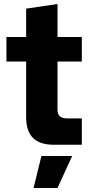

<svg xmlns="http://www.w3.org/2000/svg" viewBox="-20 -720 457 955"><path d="M248 0Q178 0 144 -34Q110 -68 110 -138V-414H12V-536H110V-677L266 -700V-536H387V-414H266V-176Q266 -151 278.5 -141Q291 -131 313 -131H387V0ZM147 215 186 56H339L266 215Z"/></svg>

Font: Mona Sans SemiExpanded
Style: Bold
Weight: 700
Width: 6
Designer: Deni Anggara
Foundry: GitHub
Version: Version 2.000